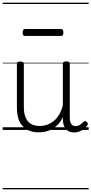

<svg xmlns="http://www.w3.org/2000/svg" viewBox="-20 -976 686 1442"><path d="M270 18Q222 18 185 -1.5Q148 -21 127.5 -61.5Q107 -102 107 -166V-496Q107 -505 113 -509.5Q119 -514 132 -514Q146 -514 152.5 -509.5Q159 -505 159 -496V-171Q159 -127 171.5 -95.5Q184 -64 210 -47Q236 -30 277 -30Q306 -30 333 -39Q360 -48 383 -66.5Q406 -85 424 -115Q442 -145 452 -186V-496Q452 -506 458.5 -510.5Q465 -515 479 -515Q492 -515 498 -510.5Q504 -506 504 -496V-93Q504 -73 508.5 -58.5Q513 -44 523 -36.5Q533 -29 547 -29Q557 -29 567 -32.5Q577 -36 587 -43Q597 -50 607 -61Q613 -67 620 -66.5Q627 -66 633 -59Q638 -54 639.5 -47Q641 -40 636 -34Q625 -19 609 -7Q593 5 575 12Q557 19 537 19Q517 19 502 13Q487 7 476 -5Q465 -17 459 -35Q453 -53 452 -76V-97Q437 -63 415.5 -41Q394 -19 370 -6Q346 7 320.5 12.5Q295 18 270 18ZM169 -706Q158 -706 154 -712.5Q150 -719 150 -731Q150 -744 154 -751Q158 -758 169 -758H437Q448 -758 452 -751Q456 -744 456 -731Q456 -719 452 -712.5Q448 -706 437 -706ZM0 436H646V446H0ZM0 -20H646V0H0ZM0 -505H646V-500H0ZM0 -956H646V-946H0Z"/></svg>

Font: Playwrite HU Guides
Style: Regular
Weight: 400
Designer: Veronika Burian, José Scaglione
Foundry: TypeTogether
Version: Version 1.003